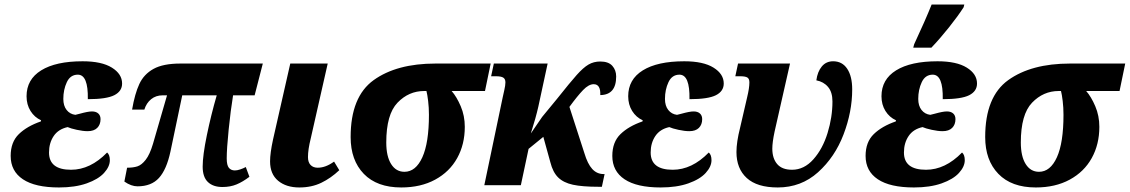

<svg xmlns="http://www.w3.org/2000/svg" viewBox="-20 -816 4978 846"><path d="M27 -129Q27 -190 63 -225Q99 -260 160 -281L161 -286Q132 -299 114.5 -327Q97 -355 97 -392Q97 -466 161.5 -506Q226 -546 344 -546Q428 -546 473 -518Q518 -490 518 -448Q518 -414 483.5 -396.5Q449 -379 367 -379Q369 -487 323 -487Q290 -487 274.5 -454Q259 -421 259 -380Q259 -350 273.5 -331.5Q288 -313 312 -310L332 -315Q368 -325 385 -325Q403 -325 413 -316Q423 -307 423 -291Q423 -267 408.5 -252.5Q394 -238 366 -238Q346 -238 318.5 -244Q291 -250 278 -256Q237 -247 216.5 -216.5Q196 -186 196 -144Q196 -68 293 -68Q378 -68 452 -144Q464 -134 464 -110Q464 -82 438.5 -54Q413 -26 362 -8Q311 10 240 10Q135 10 81 -26Q27 -62 27 -129Z M873 -82Q873 -131 891.5 -220.5Q910 -310 935 -396H783L731 -148Q714 -69 680.5 -32Q647 5 586 5Q558 5 528 -16L540 -77Q567 -77 585.5 -83Q604 -89 622 -112Q640 -135 654 -182L716 -396H697Q667 -396 646 -379Q625 -362 616 -333H562Q574 -403 594 -446Q614 -489 656.5 -512.5Q699 -536 775 -536H1138L1102 -396H1007Q996 -329 987.5 -244.5Q979 -160 979 -118Q979 -88 988.5 -76.5Q998 -65 1015 -65Q1025 -65 1038.5 -69.5Q1052 -74 1063 -80L1079 -37Q1050 -15 1022.5 -3.5Q995 8 960 8Q919 8 896 -14Q873 -36 873 -82Z M1170 -105Q1170 -141 1183 -201L1259 -536H1424L1349 -205Q1337 -157 1337 -124Q1337 -101 1348.5 -89Q1360 -77 1380 -77Q1415 -77 1452 -104L1475 -66Q1438 -31 1395.5 -10.5Q1353 10 1299 10Q1241 10 1205.5 -19.5Q1170 -49 1170 -105Z M1525 -212Q1525 -390 1626.5 -463Q1728 -536 1899 -536H2142L2117 -415H1970Q1992 -390 2010 -348Q2028 -306 2028 -257Q2028 -180 1994.5 -119.5Q1961 -59 1897.5 -24.5Q1834 10 1748 10Q1641 10 1583 -50Q1525 -110 1525 -212ZM1870 -310Q1870 -342 1866.5 -371Q1863 -400 1859 -415H1849Q1781 -415 1731.5 -363.5Q1682 -312 1682 -188Q1682 -127 1703.5 -93Q1725 -59 1762 -59Q1812 -59 1841 -123Q1870 -187 1870 -310Z M2625 -397Q2627 -445 2596 -445Q2574 -445 2549 -419Q2524 -393 2489 -345L2555 -141Q2569 -94 2589.5 -71.5Q2610 -49 2640 -49H2644L2632 7H2618Q2546 7 2504.5 -2Q2463 -11 2439.5 -34Q2416 -57 2405 -101L2374 -213L2309 -160L2275 0H2114L2195 -387Q2197 -397 2202 -418.5Q2207 -440 2207 -453Q2207 -468 2197.5 -474Q2188 -480 2165 -480H2144L2156 -536H2393L2352 -346Q2341 -297 2319 -228L2369 -301L2434 -380Q2492 -453 2521 -485.5Q2550 -518 2573 -531.5Q2596 -545 2625 -545Q2661 -545 2678 -526Q2695 -507 2695 -479Q2695 -398 2625 -397Z M2678 -129Q2678 -190 2714 -225Q2750 -260 2811 -281L2812 -286Q2783 -299 2765.5 -327Q2748 -355 2748 -392Q2748 -466 2812.5 -506Q2877 -546 2995 -546Q3079 -546 3124 -518Q3169 -490 3169 -448Q3169 -414 3134.5 -396.5Q3100 -379 3018 -379Q3020 -487 2974 -487Q2941 -487 2925.5 -454Q2910 -421 2910 -380Q2910 -350 2924.5 -331.5Q2939 -313 2963 -310L2983 -315Q3019 -325 3036 -325Q3054 -325 3064 -316Q3074 -307 3074 -291Q3074 -267 3059.5 -252.5Q3045 -238 3017 -238Q2997 -238 2969.5 -244Q2942 -250 2929 -256Q2888 -247 2867.5 -216.5Q2847 -186 2847 -144Q2847 -68 2944 -68Q3029 -68 3103 -144Q3115 -134 3115 -110Q3115 -82 3089.5 -54Q3064 -26 3013 -8Q2962 10 2891 10Q2786 10 2732 -26Q2678 -62 2678 -129Z M3225 -146Q3225 -190 3241 -253L3272 -387Q3282 -428 3282 -453Q3282 -469 3273 -474.5Q3264 -480 3241 -480H3220L3232 -536H3461L3393 -236Q3383 -189 3383 -161Q3383 -118 3404.5 -93Q3426 -68 3470 -68Q3523 -68 3564 -114Q3605 -160 3626.5 -230Q3648 -300 3648 -369Q3648 -410 3628.5 -433Q3609 -456 3577 -462Q3582 -500 3601 -523Q3620 -546 3651 -546Q3691 -546 3713 -513Q3735 -480 3735 -422Q3735 -324 3697 -224Q3659 -124 3584.5 -57Q3510 10 3407 10Q3316 10 3270.5 -31.5Q3225 -73 3225 -146Z M3794 -129Q3794 -190 3830 -225Q3866 -260 3927 -281L3928 -286Q3899 -299 3881.5 -327Q3864 -355 3864 -392Q3864 -466 3928.5 -506Q3993 -546 4111 -546Q4195 -546 4240 -518Q4285 -490 4285 -448Q4285 -414 4250.5 -396.5Q4216 -379 4134 -379Q4136 -487 4090 -487Q4057 -487 4041.5 -454Q4026 -421 4026 -380Q4026 -350 4040.5 -331.5Q4055 -313 4079 -310L4099 -315Q4135 -325 4152 -325Q4170 -325 4180 -316Q4190 -307 4190 -291Q4190 -267 4175.5 -252.5Q4161 -238 4133 -238Q4113 -238 4085.5 -244Q4058 -250 4045 -256Q4004 -247 3983.5 -216.5Q3963 -186 3963 -144Q3963 -68 4060 -68Q4145 -68 4219 -144Q4231 -134 4231 -110Q4231 -82 4205.5 -54Q4180 -26 4129 -8Q4078 10 4007 10Q3902 10 3848 -26Q3794 -62 3794 -129ZM4008 -621Q4057 -726 4085 -796H4229L4226 -784Q4201 -745 4161.5 -695.5Q4122 -646 4084 -606H4004Z M4321 -212Q4321 -390 4422.5 -463Q4524 -536 4695 -536H4938L4913 -415H4766Q4788 -390 4806 -348Q4824 -306 4824 -257Q4824 -180 4790.5 -119.5Q4757 -59 4693.5 -24.5Q4630 10 4544 10Q4437 10 4379 -50Q4321 -110 4321 -212ZM4666 -310Q4666 -342 4662.5 -371Q4659 -400 4655 -415H4645Q4577 -415 4527.5 -363.5Q4478 -312 4478 -188Q4478 -127 4499.5 -93Q4521 -59 4558 -59Q4608 -59 4637 -123Q4666 -187 4666 -310Z"/></svg>

Font: Noto Serif NarrowExtraBold
Style: Italic
Weight: 800
Width: 4
Italic angle: -12°
Designer: Monotype Design Team
Foundry: Monotype Imaging Inc.
Version: Version 1.001